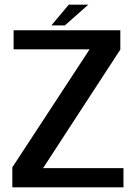

<svg xmlns="http://www.w3.org/2000/svg" viewBox="-20 -805 600 825"><path d="M33 0H510.5V-82.5H165L497 -592V-675H38.5V-593H365L33 -86ZM201 -696H259L359.5 -785H275.5Z"/></svg>

Font: Anybody Medium
Style: Regular
Weight: 500
Designer: Tyler Finck
Foundry: Etcetera Type Company
Version: Version 1.110